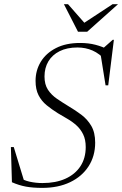

<svg xmlns="http://www.w3.org/2000/svg" viewBox="-20 -904 594 934"><path d="M495.5 -609Q464 -643.5 430.2 -658.2Q396.5 -673 356.5 -673Q306 -673 270 -655Q234 -637 215.2 -605.2Q196.5 -573.5 196.5 -532Q196.5 -493 213.2 -467.5Q230 -442 257.5 -423.2Q285 -404.5 315.5 -386Q346 -368 375.5 -346Q405 -324 424 -291.8Q443 -259.5 443 -210Q443 -145 411 -95.2Q379 -45.5 321.2 -17.8Q263.5 10 185.5 10Q140 10 106 3.8Q72 -2.5 38 -17.5L33 -188.5H47L100.5 -13L65.5 -45Q93.5 -27 124 -20.2Q154.5 -13.5 186.5 -13.5Q251.5 -13.5 298.5 -34.8Q345.5 -56 371.2 -95.2Q397 -134.5 397 -188.5Q397 -225 384.5 -250.5Q372 -276 351.8 -294.2Q331.5 -312.5 307.5 -326.2Q283.5 -340 261 -353.5Q231.5 -372 206.8 -392.2Q182 -412.5 167.5 -440.8Q153 -469 153 -510.5Q153 -561.5 178.2 -603.2Q203.5 -645 252 -670Q300.5 -695 369.5 -695Q410.5 -695 444.2 -686.2Q478 -677.5 509 -661.5L477.5 -665.5L528.5 -710.5H534L506.5 -489H493.5L467.5 -651.5ZM554 -883.5 404 -749.5H359.5L291 -883.5H311L397.5 -785H377.5L527.5 -883.5Z"/></svg>

Font: Newsreader 36pt Light
Style: Italic
Weight: 300
Italic angle: -17°
Designer: Hugues Gentile
Foundry: Production Type
Version: Version 1.003